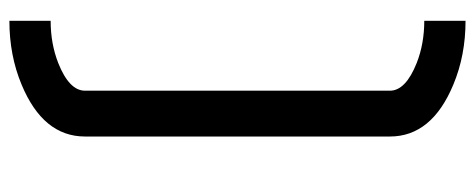

<svg xmlns="http://www.w3.org/2000/svg" viewBox="-322 -572 1012 409"><g transform="rotate(-90 184.5 -368.0)"><path d="M344.2 -854.5V-766.6Q295.4 -766.6 254.4 -750.5Q195.3 -727.1 195.3 -693.4V-43.9Q195.3 -10.3 254.4 13.2Q295.4 29.3 344.2 29.3V117.2Q270.5 117.2 208.5 91.3Q97.7 45.4 97.7 -43.9V-693.4Q97.7 -782.7 208.5 -828.6Q270.5 -854.5 344.2 -854.5Z"/></g></svg>

Font: Nova Flat
Style: Book
Weight: 400
Version: Version 2.000